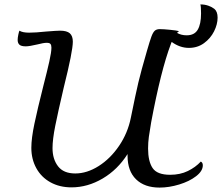

<svg xmlns="http://www.w3.org/2000/svg" viewBox="-20 -841 1006 870"><path d="M665 -287Q658 -247 654.5 -221Q651 -195 651 -168Q651 -110 671.5 -79.5Q692 -49 751 -49Q796 -49 831 -66Q866 -83 890 -109Q899 -104 899 -92Q899 -66 868.5 -42.5Q838 -19 792 -5Q746 9 703 9Q635 9 596.5 -28.5Q558 -66 558 -135V-143Q513 -72 445 -32Q377 8 304 8Q250 8 208.5 -15Q167 -38 144.5 -79Q122 -120 122 -171Q122 -214 136 -280.5Q150 -347 176 -450Q194 -520 203.5 -562.5Q213 -605 213 -625Q213 -637 208.5 -642Q204 -647 192 -647Q177 -647 151 -640Q113 -631 97 -631Q76 -631 68 -638.5Q60 -646 60 -660Q60 -670 63 -684Q66 -698 68 -702Q82 -693 112 -693Q141 -693 188 -698Q238 -702 252 -702Q283 -702 296.5 -690Q310 -678 310 -652Q310 -609 269 -445Q243 -334 230.5 -271.5Q218 -209 218 -170Q218 -120 243 -87.5Q268 -55 321 -55Q374 -55 427 -88.5Q480 -122 519.5 -180Q559 -238 573 -308Q595 -417 607 -467.5Q619 -518 646 -611Q659 -656 666 -675Q673 -694 681 -701.5Q689 -709 704 -709Q721 -709 750.5 -706Q780 -703 791 -700L782 -692Q801 -681 826 -681Q861 -681 876 -706.5Q891 -732 891 -780Q891 -811 888 -821Q908 -821 924.5 -815Q941 -809 951 -801Q966 -789 966 -761Q966 -731 950 -699Q934 -667 904.5 -645.5Q875 -624 836 -624Q795 -624 758 -651Q757 -649 756 -646.5Q755 -644 754 -641Q709 -522 665 -287Z"/></svg>

Font: Charmonman
Style: Bold
Weight: 700
Designer: Ekaluck Peanpanawate
Foundry: Cadson Demak Co.,Ltd.
Version: Version 1.000; ttfautohint (v1.6)